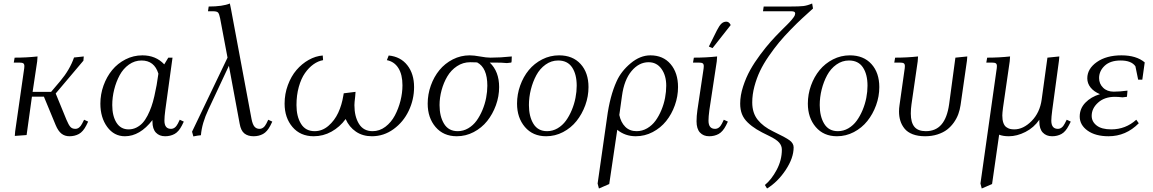

<svg xmlns="http://www.w3.org/2000/svg" viewBox="-20 -766 6541 1089"><path d="M58.1 -411.1 63 -439Q129.9 -439 192.9 -445.8L190.9 -418L165 -245.1H270L321.8 -306.2Q376 -370.6 399.9 -439.9L455.1 -445.8L453.1 -421.9L295.9 -235.8L356.9 -86.9Q369.1 -57.6 379.2 -46.4Q389.2 -35.2 407.2 -35.2Q430.7 -35.2 445.8 -64.9L457 -86.9L480 -76.2L469.2 -54.2Q451.2 -19 427.5 -6.1Q403.8 6.8 374 6.8Q347.7 6.8 328.9 -7.8Q310.1 -22.5 295.9 -56.2L229 -217.8H161.1L130.9 0L64 4.9L65.9 -20L115.2 -363.8Q118.2 -380.9 118.2 -391.1Q118.2 -402.8 111.8 -407Q105.5 -411.1 87.9 -411.1Z M549.3 -178.2Q549.3 -231 567.1 -280.8Q585 -330.6 616 -368.4Q647 -406.2 691.9 -429.2Q736.8 -452.1 787.6 -452.1Q863.8 -452.1 911.6 -400.9L934.6 -439H958.5L917.5 -141.1Q912.6 -104.5 912.6 -82Q912.6 -35.2 949.7 -35.2Q973.6 -35.2 988.8 -64.9L999.5 -86.9L1022.5 -76.2L1011.7 -54.2Q993.7 -19 970 -6.1Q946.3 6.8 916.5 6.8Q883.8 6.8 864.3 -13.9Q844.7 -34.7 844.7 -76.2V-85Q773.4 6.8 688.5 6.8Q627 6.8 588.1 -46.1Q549.3 -99.1 549.3 -178.2ZM616.7 -169.9Q616.7 -108.4 640.6 -70.3Q664.6 -32.2 709.5 -32.2Q732.9 -32.2 753.2 -42.2Q773.4 -52.2 788.6 -68.6Q803.7 -85 816.7 -110.1Q829.6 -135.3 838.6 -160.9Q847.7 -186.5 855.5 -220.7Q863.3 -254.9 868.4 -283.4Q873.5 -312 878.4 -348.1Q855.5 -422.9 782.7 -422.9Q743.7 -422.9 711.2 -399.7Q678.7 -376.5 658.7 -339.4Q638.7 -302.2 627.7 -258.3Q616.7 -214.4 616.7 -169.9Z M1069.3 -19 1270.5 -439 1228.5 -662.1Q1223.6 -687 1217 -694.6Q1210.4 -702.1 1188.5 -702.1H1159.7L1163.6 -729Q1242.7 -729 1283.7 -746.1L1289.6 -717.8L1406.7 -90.8Q1412.6 -60.5 1423.3 -47.9Q1434.1 -35.2 1451.7 -35.2Q1475.6 -35.2 1490.7 -64.9L1501.5 -86.9L1524.4 -76.2L1513.7 -54.2Q1495.6 -19 1471.9 -6.1Q1448.2 6.8 1418.5 6.8Q1386.2 6.8 1366.2 -9Q1346.2 -24.9 1339.4 -64L1278.3 -393.1L1162.6 -146Q1125 -66.9 1119.6 1Q1101.6 2.4 1076.7 7.8Z M1594.2 -178.2Q1594.2 -233.4 1612.8 -283.4Q1631.3 -333.5 1661.6 -368.9Q1691.9 -404.3 1731 -426.3Q1770 -448.2 1810.5 -451.2L1812.5 -424.8Q1784.2 -419.9 1757.8 -401.1Q1731.4 -382.3 1709.7 -351.3Q1688 -320.3 1674.8 -273.2Q1661.6 -226.1 1661.6 -169.9Q1661.6 -105.5 1687.3 -63.7Q1712.9 -22 1764.6 -22Q1807.6 -22 1842.8 -52.2Q1877.9 -82.5 1898.4 -126.7Q1918.9 -170.9 1927.2 -223.1L1929.7 -236.8L1996.6 -245.1L1994.6 -219.2Q1990.2 -183.1 1990.2 -169.9Q1990.2 -105.5 2015.9 -63.7Q2041.5 -22 2093.3 -22Q2132.8 -22 2165.8 -46.9Q2198.7 -71.8 2219.5 -110.8Q2240.2 -149.9 2251.5 -194.6Q2262.7 -239.3 2262.7 -282.2Q2262.7 -342.8 2239.7 -379.6Q2216.8 -416.5 2174.3 -424.8L2184.6 -451.2Q2252 -444.8 2290.3 -396Q2328.6 -347.2 2328.6 -272Q2328.6 -201.7 2298.3 -137.9Q2268.1 -74.2 2212.4 -33.7Q2156.7 6.8 2089.4 6.8Q2037.1 6.8 1998.8 -19.3Q1960.4 -45.4 1940.4 -90.8Q1907.2 -45.4 1860.1 -19.3Q1813 6.8 1759.3 6.8Q1683.6 6.8 1638.9 -45.7Q1594.2 -98.1 1594.2 -178.2Z M2405.8 -178.2Q2405.8 -231 2423.6 -280.8Q2441.4 -330.6 2472.4 -368.4Q2503.4 -406.2 2548.3 -429.2Q2593.3 -452.1 2644 -452.1Q2668 -452.1 2703.1 -445.6Q2738.3 -439 2762.2 -439Q2817.9 -439 2882.8 -445.8L2881.8 -418L2879.9 -411.1L2855 -408.2Q2828.1 -411.1 2786.1 -411.1H2757.8Q2811 -360.8 2811 -272Q2811 -219.2 2792.7 -168.9Q2774.4 -118.7 2743.2 -79.6Q2711.9 -40.5 2666.7 -16.8Q2621.6 6.8 2570.8 6.8Q2495.1 6.8 2450.4 -45.7Q2405.8 -98.1 2405.8 -178.2ZM2473.1 -169.9Q2473.1 -105.5 2498.8 -63.7Q2524.4 -22 2576.2 -22Q2607.9 -22 2635.7 -38.3Q2663.6 -54.7 2682.9 -81.3Q2702.1 -107.9 2716.3 -141.8Q2730.5 -175.8 2737.3 -211.2Q2744.1 -246.6 2744.1 -279.8Q2744.1 -381.8 2686 -412.1Q2671.9 -413.1 2647 -413.1Q2606 -413.1 2572 -390.6Q2538.1 -368.2 2517.1 -332.5Q2496.1 -296.9 2484.6 -254.4Q2473.1 -211.9 2473.1 -169.9Z M2912.6 -178.2Q2912.6 -231 2930.4 -280.8Q2948.2 -330.6 2979.2 -368.4Q3010.3 -406.2 3055.2 -429.2Q3100.1 -452.1 3150.9 -452.1Q3228.5 -452.1 3273.2 -402.8Q3317.9 -353.5 3317.9 -272Q3317.9 -219.2 3299.6 -168.9Q3281.2 -118.7 3250 -79.6Q3218.8 -40.5 3173.6 -16.8Q3128.4 6.8 3077.6 6.8Q3002 6.8 2957.3 -45.7Q2912.6 -98.1 2912.6 -178.2ZM2980 -169.9Q2980 -105.5 3005.6 -63.7Q3031.2 -22 3083 -22Q3114.7 -22 3142.6 -38.3Q3170.4 -54.7 3189.7 -81.3Q3209 -107.9 3223.1 -141.8Q3237.3 -175.8 3244.1 -211.2Q3251 -246.6 3251 -279.8Q3251 -344.7 3224.9 -383.8Q3198.7 -422.9 3146 -422.9Q3106.9 -422.9 3074.5 -399.7Q3042 -376.5 3022 -339.4Q3002 -302.2 2991 -258.3Q2980 -214.4 2980 -169.9Z M3369.6 274.9 3422.9 -98.1Q3439 -220.7 3477.5 -305.2Q3502.9 -361.8 3556.9 -407Q3610.8 -452.1 3668.9 -452.1Q3741.2 -452.1 3783.4 -402.6Q3825.7 -353 3825.7 -272Q3825.7 -219.2 3807.6 -168.7Q3789.6 -118.2 3758.3 -79.3Q3727.1 -40.5 3681.9 -16.8Q3636.7 6.8 3585.9 6.8Q3525.9 6.8 3481 -29.8L3435.5 277.8L3377 303.2ZM3492.7 -113.8Q3501.5 -71.8 3526.4 -46.9Q3551.3 -22 3590.8 -22Q3622.6 -22 3650.6 -38.3Q3678.7 -54.7 3698 -81.3Q3717.3 -107.9 3731.4 -141.8Q3745.6 -175.8 3752.2 -211.2Q3758.8 -246.6 3758.8 -279.8Q3758.8 -337.9 3731.7 -375.5Q3704.6 -413.1 3658.7 -413.1Q3604 -413.1 3562 -363Q3520 -313 3507.8 -222.2Z M3910.6 -411.1 3915.5 -439Q3984.4 -439 4047.4 -445.8L4045.4 -418L4003.4 -141.1Q3998.5 -104.5 3998.5 -82Q3998.5 -35.2 4035.6 -35.2Q4059.6 -35.2 4074.7 -64.9L4085.4 -86.9L4108.4 -76.2L4097.7 -54.2Q4079.6 -19 4055.9 -6.1Q4032.2 6.8 4002.4 6.8Q3969.7 6.8 3950.2 -14.2Q3930.7 -35.2 3930.7 -78.1Q3930.7 -107.9 3935.5 -141.1L3968.8 -363.8Q3971.7 -380.9 3971.7 -391.1Q3971.7 -402.8 3965.3 -407Q3959 -411.1 3941.4 -411.1ZM4000.5 -502 4046.4 -594.2Q4060.1 -621.1 4072 -632.1Q4084 -643.1 4099.6 -643.1Q4115.2 -643.1 4124.5 -624L4021.5 -493.2Z M4178.2 -178.2Q4178.2 -224.6 4194.8 -275.6Q4211.4 -326.7 4235.1 -369.1Q4258.8 -411.6 4292.2 -456.3Q4325.7 -501 4352.3 -530.8Q4378.9 -560.5 4408.2 -589.8Q4413.6 -595.2 4425.5 -607.2Q4437.5 -619.1 4443.1 -624.5Q4448.7 -629.9 4457.8 -639.6Q4466.8 -649.4 4471.4 -655Q4476.1 -660.6 4481.2 -667.7Q4486.3 -674.8 4488.3 -680.2Q4490.2 -685.5 4490.2 -689.9Q4490.2 -702.1 4469.2 -702.1H4307.6L4311.5 -729H4460.4Q4514.2 -729 4536.6 -731.7Q4559.1 -734.4 4586.4 -746.1L4591.3 -717.8Q4556.2 -686 4529.3 -661.4Q4502.4 -636.7 4464.4 -597.7Q4426.3 -558.6 4398.4 -524.9Q4370.6 -491.2 4340.3 -447.5Q4310.1 -403.8 4290.8 -363.3Q4271.5 -322.8 4259 -276.1Q4246.6 -229.5 4246.6 -185.1Q4246.6 -125.5 4277.6 -86.7Q4308.6 -47.9 4364.3 -21Q4437 13.7 4459.2 30.5Q4481.4 47.4 4481.4 69.8Q4481.4 129.9 4436.5 197.8Q4391.6 265.6 4330.6 303.2L4318.4 283.2Q4356 252.4 4385.3 197.3Q4414.6 142.1 4414.6 83Q4414.6 60.5 4399.2 42.7Q4383.8 24.9 4342.3 4.9Q4298.8 -15.6 4271 -32.7Q4243.2 -49.8 4220.7 -71.5Q4198.2 -93.3 4188.2 -119.1Q4178.2 -145 4178.2 -178.2Z M4562 -178.2Q4562 -231 4579.8 -280.8Q4597.7 -330.6 4628.7 -368.4Q4659.7 -406.2 4704.6 -429.2Q4749.5 -452.1 4800.3 -452.1Q4877.9 -452.1 4922.6 -402.8Q4967.3 -353.5 4967.3 -272Q4967.3 -219.2 4949 -168.9Q4930.7 -118.7 4899.4 -79.6Q4868.2 -40.5 4823 -16.8Q4777.8 6.8 4727.1 6.8Q4651.4 6.8 4606.7 -45.7Q4562 -98.1 4562 -178.2ZM4629.4 -169.9Q4629.4 -105.5 4655 -63.7Q4680.7 -22 4732.4 -22Q4764.2 -22 4792 -38.3Q4819.8 -54.7 4839.1 -81.3Q4858.4 -107.9 4872.6 -141.8Q4886.7 -175.8 4893.6 -211.2Q4900.4 -246.6 4900.4 -279.8Q4900.4 -344.7 4874.3 -383.8Q4848.1 -422.9 4795.4 -422.9Q4756.3 -422.9 4723.9 -399.7Q4691.4 -376.5 4671.4 -339.4Q4651.4 -302.2 4640.4 -258.3Q4629.4 -214.4 4629.4 -169.9Z M5052.2 -411.1 5057.1 -439Q5124 -439 5187 -445.8L5185.1 -418L5149.9 -174.8Q5146 -147.9 5146 -122.1Q5146 -71.3 5166.5 -46.6Q5187 -22 5231 -22Q5287.1 -22 5319.8 -59.8Q5352.5 -97.7 5363.3 -174.8L5398.9 -439L5466.3 -445.8L5464.4 -421.9L5428.2 -169.9Q5424.3 -143.6 5415.5 -119.1Q5406.7 -94.7 5390.4 -71.5Q5374 -48.3 5352.1 -31.2Q5330.1 -14.2 5297.9 -3.7Q5265.6 6.8 5227.1 6.8Q5186.5 6.8 5156.7 -4.6Q5127 -16.1 5110.6 -36.4Q5094.2 -56.6 5086.7 -80.8Q5079.1 -105 5079.1 -133.8Q5079.1 -151.4 5082 -169.9L5109.4 -363.8Q5112.3 -380.9 5112.3 -391.1Q5112.3 -402.8 5106 -407Q5099.6 -411.1 5082 -411.1Z M5541 274.9 5631.3 -363.8Q5634.3 -380.9 5634.3 -391.1Q5634.3 -402.8 5627.9 -407Q5621.6 -411.1 5604 -411.1H5574.2L5579.1 -439Q5646 -439 5709 -445.8L5707 -418L5668.9 -154.8Q5665 -124.5 5665 -110.8Q5665 -85.9 5670.9 -69.3Q5676.8 -52.7 5687.3 -45.2Q5697.8 -37.6 5708.3 -34.9Q5718.8 -32.2 5732.9 -32.2Q5784.2 -32.2 5831.1 -79.6Q5877.9 -127 5888.2 -201.2L5920.9 -439L5988.3 -445.8L5986.3 -421.9L5948.2 -141.1Q5942.9 -100.6 5942.9 -82Q5942.9 -35.2 5980 -35.2Q6003.9 -35.2 6019 -64.9L6030.3 -86.9L6053.2 -76.2L6042 -54.2Q6023.9 -19 6000.5 -6.1Q5977.1 6.8 5947.3 6.8Q5914.6 6.8 5894.8 -13.9Q5875 -34.7 5875 -76.2V-86.9Q5844.2 -42 5796.1 -17.6Q5748 6.8 5702.1 6.8Q5669.4 6.8 5647 -2L5606.9 277.8L5548.3 303.2Z M6104 -105Q6104 -150.4 6136 -183.6Q6168 -216.8 6218.8 -231.9Q6184.6 -246.1 6165.8 -269.5Q6147 -293 6147 -321.8Q6147 -376 6201.2 -414.1Q6255.4 -452.1 6340.8 -452.1Q6425.3 -452.1 6472.7 -412.1L6459 -314H6435.5L6419.9 -390.1Q6397 -422.9 6335.9 -422.9Q6277.3 -422.9 6245.6 -393.1Q6213.9 -363.3 6213.9 -323.2Q6213.9 -291 6236.6 -268.6Q6259.3 -246.1 6296.9 -246.1Q6330.6 -246.1 6375 -252L6372.6 -224.1L6371.6 -216.8L6346.7 -213.9Q6321.3 -216.8 6303.7 -216.8Q6244.6 -216.8 6208.3 -184.1Q6171.9 -151.4 6171.9 -108.9Q6171.9 -76.2 6200 -54.2Q6228 -32.2 6282.7 -32.2Q6364.3 -32.2 6424.8 -86.9L6439 -66.9Q6366.2 6.8 6267.6 6.8Q6193.4 6.8 6148.7 -25.1Q6104 -57.1 6104 -105Z"/></svg>

Font: Dihjauti
Style: Italic
Weight: 400
Italic angle: -9°
Designer: T. Christopher White
Version: Version 3.0.0